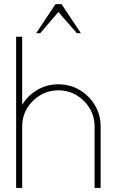

<svg xmlns="http://www.w3.org/2000/svg" viewBox="-20 -932 559 952"><path d="M479 -304.5V0H449V-304.5Q449 -354.5 424.8 -395Q400.5 -435.5 359.8 -459.8Q319 -484 269.5 -484Q220 -484 179.2 -459.8Q138.5 -435.5 114.2 -395Q90 -354.5 90 -304.5V0H60V-750H90V-412.5Q117.5 -458.5 165 -486.2Q212.5 -514 269.5 -514Q327.5 -514 375 -485.8Q422.5 -457.5 450.8 -410Q479 -362.5 479 -304.5ZM285 -911.5 381 -767.5H361L269.5 -872.5L179.5 -767.5H159.5L255 -911.5Z"/></svg>

Font: Urbanist Thin
Style: Regular
Weight: 100
Designer: Corey Hu
Foundry: Corey Hu
Version: Version 1.330; ttfautohint (v1.8.4.7-5d5b)